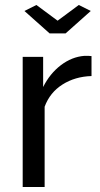

<svg xmlns="http://www.w3.org/2000/svg" viewBox="-20 -750 403 770"><path d="M126 -730 211 -667 296 -730 344 -706 243 -616H179L78 -706ZM347 -445Q281 -443 230.5 -411Q180 -379 159 -322V0H71V-522H153V-401Q180 -455 224 -488.5Q268 -522 318 -526H335Q342 -526 347 -525Z"/></svg>

Font: Raleway Medium Alt1
Style: Regular
Weight: 500
Designer: Matt McInerney, Pablo Impallari, Rodrigo Fuenzalida
Foundry: Matt McInerney, Pablo Impallari, Rodrigo Fuenzalida
Version: Version 3.000g; ttfautohint (v1.5) -l 8 -r 28 -G 28 -x 14 -D